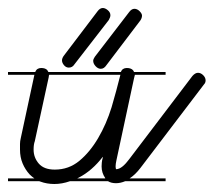

<svg xmlns="http://www.w3.org/2000/svg" viewBox="-20 -467 534 480"><path d="M394 -14H293Q281 -9 270 -9Q258 -9 250 -14H155Q135 -7 116 -7Q97 -7 81 -13L78 -14H0V-21H66Q60 -25 54 -31Q43 -43 36.5 -58.5Q30 -74 30 -93V-107Q30 -114 32 -122L66 -280H0V-287H68Q72 -297 83 -297Q93 -297 98 -292Q100 -289 101 -287H282Q286 -297 297 -297Q307 -297 312 -292Q314 -290 315 -287H394V-280H317V-279Q317 -278 316 -275Q315 -272 315 -271L271 -66Q269 -57 269 -51Q269 -48 270 -44Q278 -44 286.5 -51Q295 -58 303 -69L461 -277Q468 -285 475 -285Q482 -285 488 -279Q494 -273 494 -266Q494 -260 490 -256L331 -47Q318 -30 304 -21H394ZM102 -277Q102 -276 102 -275L67 -114Q64 -106 64 -93Q64 -73 77 -58Q90 -43 117 -43Q152 -43 178.5 -65Q205 -87 225.5 -122Q246 -157 259 -199Q271 -240 281 -280H103Q103 -279 102 -277ZM246 -304Q240 -295 232 -295Q225 -295 219 -301.5Q213 -308 213 -315Q213 -319 217 -325L303 -437Q309 -445 316 -445Q323 -445 329 -439Q335 -433 335 -428Q335 -422 331 -416ZM166 -306Q161 -298 152 -298Q145 -298 140 -304Q135 -310 135 -316Q135 -321 139 -327L224 -439Q230 -447 237 -447Q243 -447 249.5 -441.5Q256 -436 256 -429Q256 -424 252 -417ZM243 -22Q234 -35 234 -51Q234 -55 234.5 -60.5Q235 -66 237 -73V-75Q210 -40 177 -23Q175 -22 173 -21H243Z"/></svg>

Font: Gruenewald VA 3. Klasse
Style: Regular
Weight: 400
Designer: Peter Wiegel
Foundry: Peter Wiegel, nach dem Schriftentwurf von Dr. H. Gr¸newald
Version: Version 0.007